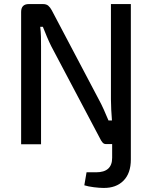

<svg xmlns="http://www.w3.org/2000/svg" viewBox="-20 -710 748 945"><path d="M624 -690V75Q624 143 587.5 179.5Q551 216 489 215Q470 215 442 211.5Q414 208 395 202L406 138H453Q532 138 532 67V-1H500Q491 -1 484 -9.5Q477 -18 472 -29L232 -483Q222 -503 211 -529Q200 -555 191 -578H178Q181 -554 181.5 -530Q182 -506 182 -482V0H84V-651Q84 -690 122 -690H191Q208 -690 217.5 -682Q227 -674 235 -659L467 -219Q478 -199 490.5 -171.5Q503 -144 514 -117H531Q529 -144 527.5 -170Q526 -196 526 -221V-690Z"/></svg>

Font: Exo 2 Medium
Style: Regular
Weight: 500
Designer: Natanael Gama
Foundry: Natanael Gama
Version: Version 2.010